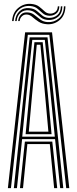

<svg xmlns="http://www.w3.org/2000/svg" viewBox="-20 -966 396 986"><path d="M20.5 0 109 -800H247.2L335.8 0H320L233.5 -787.2H122.8L36.2 0ZM51.2 0 132.2 -774.2H224L305 0H289L262.8 -251.5H93.5L67 0ZM94.2 -264.2H261.5L239.8 -481.5L210.2 -761.2H145.8L116 -481.5ZM111.5 -277 131 -481.5 156.8 -749.2H199.2L225.8 -481.5L244.8 -277ZM127.8 -289.8H228.5L211.2 -481.5L187.5 -736.2H168.8L145 -481.5ZM82.5 0 107.8 -238.8H248.5L273.8 0H258L235.8 -226H120.5L98.2 0ZM42 -857.8Q45.2 -902.2 74.2 -925.5Q103.2 -948.8 139.5 -946Q165.5 -943.8 180.8 -932Q196 -920.2 207.9 -908.8Q219.8 -897.2 235.5 -896.2Q250.8 -895 263.4 -904Q276 -913 277 -933.5H284.8Q284.2 -908 268.2 -896Q252.2 -884 232.5 -885.2Q212.2 -886.2 199.5 -897.8Q186.8 -909.2 173.1 -921Q159.5 -932.8 136.8 -935Q102 -938.5 77.1 -916.5Q52.2 -894.5 49.8 -857.8ZM57.8 -857.8Q59.8 -888.8 80.1 -908.1Q100.5 -927.5 131.5 -924Q154.5 -922 168.8 -910.1Q183 -898.2 196.2 -886.9Q209.5 -875.5 229 -874.2Q255 -872.8 273.6 -887.8Q292.2 -902.8 292.5 -933.5H300.2Q299.8 -897.5 278.1 -879.6Q256.5 -861.8 227.2 -863.5Q205 -864.5 190.2 -876Q175.5 -887.5 162 -899.2Q148.5 -911 129.5 -913Q102.2 -916 84.8 -899.8Q67.2 -883.5 65.5 -857.8ZM73.2 -857.8Q74.8 -878.2 88 -891.6Q101.2 -905 125.2 -902Q144 -900 158.2 -888.2Q172.5 -876.5 187.9 -865.1Q203.2 -853.8 225 -852.5Q257.2 -850.5 282.4 -871.6Q307.5 -892.8 308.2 -933.5H316Q315 -887.5 286.9 -863.5Q258.8 -839.5 223.2 -841.5Q196.5 -842.8 178.8 -854.2Q161 -865.8 147.9 -877.5Q134.8 -889.2 122 -891Q104.5 -893.5 93.4 -883.2Q82.2 -873 81 -857.8Z"/></svg>

Font: Big Shoulders Inline Display Medium
Style: Regular
Weight: 500
Designer: Patric King
Foundry: XO Type Co
Version: Version 1.000